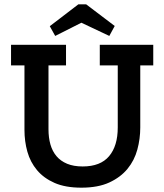

<svg xmlns="http://www.w3.org/2000/svg" viewBox="-20 -857 758 887"><path d="M628 -555V-268Q628 -216 614.5 -166Q601 -116 569 -77Q537 -38 485 -14Q433 10 356 10Q282 10 232 -12Q182 -34 151 -71Q120 -108 106.5 -156Q93 -204 93 -257V-555H31V-650H285V-555H204V-260Q204 -221 213 -189.5Q222 -158 241 -135.5Q260 -113 290 -100.5Q320 -88 362 -88Q444 -88 484 -135.5Q524 -183 524 -268V-555H441V-650H688V-555ZM485 -691 356 -752 235 -691 210 -736 342 -837H378L510 -737Z"/></svg>

Font: Zilla Slab SemiBold
Style: Regular
Weight: 600
Designer: Typotheque.com
Foundry: Typotheque type foundry
Version: Version 1.1; 2017